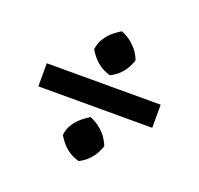

<svg xmlns="http://www.w3.org/2000/svg" viewBox="-102 -641 800 773"><g transform="rotate(20 298.0 -254.5)"><path d="M54 -207V-306H542V-207ZM309 20.2Q282.2 12.8 263.6 -0.5Q245 -13.8 233 -28.9Q221 -44 213.5 -56.8Q217.2 -85.5 231.1 -106Q245 -126.5 262.4 -140.5Q279.8 -154.5 294 -162.8Q322 -151.2 340.6 -134.9Q359.2 -118.5 370.2 -101.6Q381.2 -84.8 385.8 -70.5Q381.2 -57 372.2 -40.2Q363.2 -23.5 347.9 -7.5Q332.5 8.5 309 20.2ZM309.2 -347.5Q282.5 -355 263.9 -368.2Q245.2 -381.5 233.2 -396.6Q221.2 -411.8 213.8 -424.5Q217.5 -452.5 231.4 -473.4Q245.2 -494.2 262.6 -508.2Q280 -522.2 294.2 -530.5Q322.2 -519 340.9 -502.6Q359.5 -486.2 370.5 -469.4Q381.5 -452.5 386 -438.2Q381.5 -424.8 372.5 -407.8Q363.5 -390.8 348.1 -375Q332.8 -359.2 309.2 -347.5Z"/></g></svg>

Font: Eczar
Style: Regular
Weight: 400
Designer: Vaibhav Singh
Foundry: Rosetta Type Foundry
Version: Version 2.000